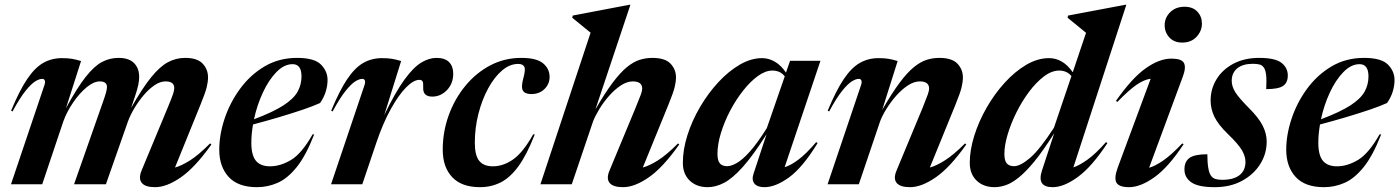

<svg xmlns="http://www.w3.org/2000/svg" viewBox="-20 -764 5802 796"><path d="M856.5 -165Q788.5 -69.5 729.8 -28.8Q671 12 623 12Q582.5 12 568 -5.5Q553.5 -23 566.5 -56L675 -317Q691.5 -357 697 -373Q702.5 -389 702.5 -399Q702.5 -426.5 666.5 -426.5Q644 -426.5 620.8 -410.8Q597.5 -395 576 -369.8Q554.5 -344.5 537.5 -316Q520.5 -287.5 511 -262L419 0H287L405 -336Q416 -367 419.8 -381.2Q423.5 -395.5 423.5 -403.5Q423.5 -426.5 393.5 -426.5Q368.5 -426.5 339 -402Q309.5 -377.5 283.5 -339.5Q257.5 -301.5 243 -262L155 0H25.5L164 -410.5Q168 -421.5 166 -429.2Q164 -437 154.5 -437Q143 -437 126.2 -426.8Q109.5 -416.5 86 -387.5Q62.5 -358.5 32 -302L26 -305Q60.5 -388.5 92.5 -436Q124.5 -483.5 159.2 -503.2Q194 -523 236.5 -523Q261.5 -523 278 -520.2Q294.5 -517.5 316 -511L253.5 -315.5Q299.5 -400 335.2 -445.2Q371 -490.5 403.2 -507.2Q435.5 -524 471 -524Q515 -524 536 -502.2Q557 -480.5 557 -445.5Q557 -431 553.5 -413Q550 -395 539.5 -364L523.5 -316.5Q570 -398.5 606.5 -443.5Q643 -488.5 676.5 -506.2Q710 -524 747.5 -524Q798 -524 820.2 -500.2Q842.5 -476.5 842.5 -443Q842.5 -425 836.8 -401.8Q831 -378.5 811 -329.5L705.5 -69.5Q732 -76.5 767.8 -99Q803.5 -121.5 851 -169.5Z M1282.5 -206.5Q1248 -118 1209.8 -70.8Q1171.5 -23.5 1130.5 -5.8Q1089.5 12 1045.5 12Q967 12 928 -30.5Q889 -73 889 -143.5Q889 -205.5 911.2 -272.2Q933.5 -339 975.5 -396.2Q1017.5 -453.5 1077 -488.8Q1136.5 -524 1211.5 -524Q1283.5 -524 1310.8 -496.2Q1338 -468.5 1338 -432.5Q1338 -408 1330.2 -383.5Q1322.5 -359 1307 -337Q1280 -324.5 1235 -309.2Q1190 -294 1136.2 -278Q1082.5 -262 1029 -248Q1022 -208.5 1022 -172Q1022 -120.5 1041 -97.5Q1060 -74.5 1099.5 -74.5Q1142.5 -74.5 1186.8 -101Q1231 -127.5 1276 -207ZM1193 -498Q1158 -498 1126 -465.2Q1094 -432.5 1069.8 -380.2Q1045.5 -328 1033 -269.5Q1112.5 -299.5 1155.2 -327.2Q1198 -355 1214 -384.2Q1230 -413.5 1230 -447Q1230 -498 1193 -498Z M1491 -410.5Q1495 -421.5 1493 -429.2Q1491 -437 1481.5 -437Q1470 -437 1453.2 -426.8Q1436.5 -416.5 1413 -387.5Q1389.5 -358.5 1359 -302L1353 -305Q1387.5 -388.5 1419.5 -436Q1451.5 -483.5 1486.2 -503.2Q1521 -523 1563.5 -523Q1588.5 -523 1605 -520.2Q1621.5 -517.5 1643 -511L1573 -286.5Q1619.5 -383 1657 -434.2Q1694.5 -485.5 1726.8 -504.8Q1759 -524 1789.5 -524Q1824.5 -524 1841.8 -506.5Q1859 -489 1859 -459Q1859 -417.5 1833 -390.5Q1807 -363.5 1772 -363.5Q1732.5 -363.5 1734.5 -401.5Q1735.5 -420.5 1731.8 -426.8Q1728 -433 1719 -433Q1694.5 -433 1663.5 -401.5Q1632.5 -370 1600 -311.5Q1567.5 -253 1540 -171.5L1482 0H1352.5Z M2128 -499Q2093.5 -499 2061.5 -471.8Q2029.5 -444.5 2004 -397.8Q1978.5 -351 1963.5 -292.5Q1948.5 -234 1948.5 -172Q1948.5 -120.5 1966.5 -97.5Q1984.5 -74.5 2023.5 -74.5Q2066.5 -74.5 2107.5 -103.2Q2148.5 -132 2190.5 -207L2197 -206.5Q2164 -122 2129.2 -74.5Q2094.5 -27 2055.2 -7.5Q2016 12 1970 12Q1894 12 1854.8 -29.5Q1815.5 -71 1815.5 -143.5Q1815.5 -217 1840 -285.2Q1864.5 -353.5 1908.8 -407.5Q1953 -461.5 2012.2 -492.8Q2071.5 -524 2141 -524Q2204.5 -524 2231.5 -501.5Q2258.5 -479 2258.5 -445Q2258.5 -415.5 2237.2 -394.8Q2216 -374 2182.5 -374Q2156.5 -374 2148 -388.2Q2139.5 -402.5 2149.5 -439Q2159.5 -475 2153.8 -487Q2148 -499 2128 -499Z M2438.5 -260 2350.5 0H2220.5L2428.5 -628.5Q2415 -639.5 2394.5 -656.2Q2374 -673 2352.5 -690.5L2354.5 -699.5L2588 -744H2593.5L2448.5 -310.5Q2488 -378.5 2519.5 -420.5Q2551 -462.5 2578.2 -485Q2605.5 -507.5 2631.5 -515.8Q2657.5 -524 2684.5 -524Q2737 -524 2759.8 -500.2Q2782.5 -476.5 2782.5 -443Q2782.5 -425 2776.8 -401.8Q2771 -378.5 2751 -329.5L2645 -69.5Q2671.5 -76.5 2707.5 -99Q2743.5 -121.5 2791 -169.5L2796 -165Q2728.5 -69.5 2669.8 -28.8Q2611 12 2563 12Q2522 12 2507.5 -5.5Q2493 -23 2506.5 -56L2615 -317Q2631.5 -357 2637 -372.5Q2642.5 -388 2642.5 -396.5Q2642.5 -426.5 2603.5 -426.5Q2579.5 -426.5 2554 -409.8Q2528.5 -393 2505.5 -367Q2482.5 -341 2465 -312.2Q2447.5 -283.5 2438.5 -260Z M3104 -43.5 3158 -207.5Q3101.5 -118.5 3059 -71.2Q3016.5 -24 2981.8 -6Q2947 12 2914 12Q2868 12 2839.5 -15.2Q2811 -42.5 2811 -89Q2811 -144 2830 -203.8Q2849 -263.5 2882.2 -320.2Q2915.5 -377 2957.8 -422.8Q3000 -468.5 3046.8 -495.8Q3093.5 -523 3139.5 -523Q3167 -523 3192.5 -508.2Q3218 -493.5 3238.5 -463L3255.5 -512H3381.5L3233 -71Q3258 -78 3290.5 -102.5Q3323 -127 3364 -175L3369.5 -170.5Q3308 -70 3251.8 -29Q3195.5 12 3149 12Q3119.5 12 3107.5 -3.2Q3095.5 -18.5 3104 -43.5ZM2954.5 -126Q2954.5 -97.5 2964.8 -86.2Q2975 -75 2995 -75Q3011 -75 3034 -87.8Q3057 -100.5 3087.8 -134.5Q3118.5 -168.5 3159 -232.5L3233.5 -447.5Q3222.5 -461 3209.8 -466.2Q3197 -471.5 3182 -471.5Q3153.5 -471.5 3122 -448.8Q3090.5 -426 3060.8 -388.2Q3031 -350.5 3007 -304.8Q2983 -259 2968.8 -212.5Q2954.5 -166 2954.5 -126Z M3417.5 -302 3411.5 -305Q3446 -388.5 3478 -436Q3510 -483.5 3544.8 -503.2Q3579.5 -523 3622 -523Q3647 -523 3663.5 -520.2Q3680 -517.5 3701.5 -511L3637.5 -308.5Q3677 -377 3708.8 -419.8Q3740.5 -462.5 3768 -485Q3795.5 -507.5 3821.2 -515.8Q3847 -524 3874.5 -524Q3926.5 -524 3949.2 -500.2Q3972 -476.5 3972 -443Q3972 -425 3966.5 -401.8Q3961 -378.5 3941 -329.5L3835 -69.5Q3861.5 -76.5 3897.2 -99Q3933 -121.5 3981 -169.5L3986 -165Q3918.5 -69.5 3859.5 -28.8Q3800.5 12 3753 12Q3712 12 3697.5 -5.5Q3683 -23 3696.5 -56L3805 -317Q3821 -357 3826.5 -372.5Q3832 -388 3832 -396.5Q3832 -426.5 3793.5 -426.5Q3769 -426.5 3743.8 -409.8Q3718.5 -393 3695.5 -367Q3672.5 -341 3654.8 -312.2Q3637 -283.5 3628.5 -260L3540.5 0H3411L3549.5 -410.5Q3553.5 -421.5 3551.5 -429.2Q3549.5 -437 3540 -437Q3528.5 -437 3511.8 -426.8Q3495 -416.5 3471.5 -387.5Q3448 -358.5 3417.5 -302Z M4571 -170.5Q4507.5 -73.5 4449.2 -30.8Q4391 12 4344 12Q4277 12 4300 -57.5L4350.5 -211.5Q4305 -139.5 4268.8 -95.2Q4232.5 -51 4203.2 -27.8Q4174 -4.5 4149.5 3.8Q4125 12 4103.5 12Q4057.5 12 4029 -15.2Q4000.5 -42.5 4000.5 -89Q4000.5 -141.5 4019 -200.8Q4037.5 -260 4070 -317Q4102.5 -374 4144.8 -420.5Q4187 -467 4234.2 -495Q4281.5 -523 4329.5 -523Q4357 -523 4381.8 -508.8Q4406.5 -494.5 4427.5 -464.5L4482.5 -628Q4469 -639 4448.2 -656.2Q4427.5 -673.5 4406 -690.5L4408 -699.5L4644 -744H4649.5L4430 -70Q4455.5 -78.5 4489 -102.5Q4522.5 -126.5 4565.5 -175ZM4144 -126Q4144 -97.5 4154.2 -86.2Q4164.5 -75 4184 -75Q4210 -75 4250.2 -109.2Q4290.5 -143.5 4349.5 -234.5L4422 -448.5Q4411.5 -461 4398.8 -466.2Q4386 -471.5 4371.5 -471.5Q4340 -471.5 4307.8 -447Q4275.5 -422.5 4246 -383Q4216.5 -343.5 4193.5 -297Q4170.5 -250.5 4157.2 -205.5Q4144 -160.5 4144 -126Z M4808.5 -659.5Q4808.5 -690.5 4831.2 -713.2Q4854 -736 4891 -736Q4925 -736 4944 -715.8Q4963 -695.5 4963 -666.5Q4963 -635.5 4940.8 -611.5Q4918.5 -587.5 4881.5 -587.5Q4847.5 -587.5 4828 -608.8Q4808.5 -630 4808.5 -659.5ZM4613.5 -68 4750.5 -437.5Q4724.5 -434.5 4693 -413.2Q4661.5 -392 4612.5 -341.5L4606.5 -345.5Q4672 -439.5 4729 -480.2Q4786 -521 4836.5 -521Q4879 -521 4888.5 -502.8Q4898 -484.5 4884 -447L4744 -68.5Q4768 -75 4801.5 -97.8Q4835 -120.5 4881.5 -169.5L4887 -166Q4824 -70.5 4766 -29.2Q4708 12 4661 12Q4619.5 12 4608.8 -6.5Q4598 -25 4613.5 -68Z M4985.5 -124.5Q4985.5 -55.5 5001 -35Q5008.5 -25 5019.8 -21.8Q5031 -18.5 5047 -18.5Q5094.5 -18.5 5119 -38Q5143.5 -57.5 5143.5 -93Q5143.5 -115.5 5129 -140.8Q5114.5 -166 5072.5 -206.5Q5030.5 -247 5014.8 -279.8Q4999 -312.5 4999 -347Q4999 -396 5024 -436.2Q5049 -476.5 5094.2 -500.2Q5139.5 -524 5200.5 -524Q5266.5 -524 5292.8 -503.5Q5319 -483 5319 -451Q5319 -421.5 5299.8 -408Q5280.5 -394.5 5229.5 -394.5Q5231.5 -434 5229 -454.2Q5226.5 -474.5 5219.5 -484Q5213 -493.5 5202.2 -496.5Q5191.5 -499.5 5174.5 -499.5Q5132 -499.5 5109.2 -480.5Q5086.5 -461.5 5086.5 -429Q5086.5 -406.5 5100.5 -383.2Q5114.5 -360 5156 -318Q5198 -276.5 5214.8 -243.2Q5231.5 -210 5231.5 -177Q5231.5 -126.5 5204.5 -83.5Q5177.5 -40.5 5129 -14.2Q5080.5 12 5016 12Q4948 12 4919.2 -8Q4890.5 -28 4890.5 -61.5Q4890.5 -94.5 4911.8 -109.5Q4933 -124.5 4985.5 -124.5Z M5706 -206.5Q5671.5 -118 5633.2 -70.8Q5595 -23.5 5554 -5.8Q5513 12 5469 12Q5390.5 12 5351.5 -30.5Q5312.5 -73 5312.5 -143.5Q5312.5 -205.5 5334.8 -272.2Q5357 -339 5399 -396.2Q5441 -453.5 5500.5 -488.8Q5560 -524 5635 -524Q5707 -524 5734.2 -496.2Q5761.5 -468.5 5761.5 -432.5Q5761.5 -408 5753.8 -383.5Q5746 -359 5730.5 -337Q5703.5 -324.5 5658.5 -309.2Q5613.5 -294 5559.8 -278Q5506 -262 5452.5 -248Q5445.5 -208.5 5445.5 -172Q5445.5 -120.5 5464.5 -97.5Q5483.5 -74.5 5523 -74.5Q5566 -74.5 5610.2 -101Q5654.5 -127.5 5699.5 -207ZM5616.5 -498Q5581.5 -498 5549.5 -465.2Q5517.5 -432.5 5493.2 -380.2Q5469 -328 5456.5 -269.5Q5536 -299.5 5578.8 -327.2Q5621.5 -355 5637.5 -384.2Q5653.5 -413.5 5653.5 -447Q5653.5 -498 5616.5 -498Z"/></svg>

Font: Newsreader Display SemiBold
Style: Italic
Weight: 600
Italic angle: -17°
Designer: Hugues Gentile
Foundry: Production Type
Version: Version 1.001